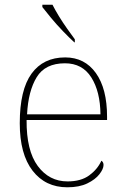

<svg xmlns="http://www.w3.org/2000/svg" viewBox="-20 -786 529 816"><path d="M266 10Q173 10 118.5 -60.5Q64 -131 64 -262Q64 -404 114 -473Q164 -542 257 -542Q340 -542 387.5 -475.5Q435 -409 435 -290V-276H93Q92 -146 140.5 -80.5Q189 -15 267 -15Q324 -15 359 -40.5Q394 -66 411 -103Q420 -97 420 -85Q420 -68 402.5 -45.5Q385 -23 351 -6.5Q317 10 266 10ZM407 -300Q406 -397 368 -457Q330 -517 256 -517Q172 -517 136 -458Q100 -399 95 -300ZM296 -606Q276 -624 248.5 -652.5Q221 -681 197 -710Q173 -739 160 -756V-766H203Q214 -744 230.5 -717Q247 -690 265.5 -664Q284 -638 298 -619V-606Z"/></svg>

Font: Noto Serif Thin
Style: Regular
Weight: 100
Designer: Monotype Design Team
Foundry: Monotype Imaging Inc.
Version: Version 2.015